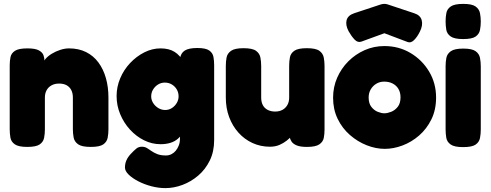

<svg xmlns="http://www.w3.org/2000/svg" viewBox="-20 -748 2529 988"><path d="M120 8Q75 8 56 -5.5Q37 -19 33.5 -40Q30 -61 30 -83V-412Q30 -434 34 -454Q38 -474 57 -486.5Q76 -499 121 -499Q162 -499 180.5 -488.5Q199 -478 204 -463Q209 -448 208.5 -435.5Q208 -423 210 -420L202 -414Q201 -429 213.5 -444Q226 -459 246.5 -471.5Q267 -484 290.5 -491.5Q314 -499 335 -499Q385 -499 423 -480Q461 -461 486.5 -426.5Q512 -392 525 -346Q538 -300 538 -246V-82Q538 -60 534 -39Q530 -18 511.5 -5Q493 8 447 8Q401 8 382 -5.5Q363 -19 359 -40Q355 -61 355 -83V-246Q355 -269 346.5 -285Q338 -301 322.5 -309.5Q307 -318 284 -318Q262 -318 245.5 -309Q229 -300 220 -284Q211 -268 211 -246V-82Q211 -60 207 -39Q203 -18 184.5 -5Q166 8 120 8Z M831 220Q796 220 759.5 210.5Q723 201 692 185Q661 169 642 150.5Q623 132 623 114Q623 94 630.5 77Q638 60 653 44Q669 27 681 17Q693 7 710 7Q725 7 736.5 14Q748 21 760 29.5Q772 38 789.5 45Q807 52 834 52Q849 52 862 45.5Q875 39 884.5 27.5Q894 16 900 0.5Q906 -15 906 -33V-445Q910 -475 931 -488Q952 -501 995 -501Q1039 -501 1057 -488Q1075 -475 1078.5 -454.5Q1082 -434 1082 -412V-27Q1082 32 1059.5 78Q1037 124 1000 155.5Q963 187 919 203.5Q875 220 831 220ZM806 -6Q762 -6 721.5 -26Q681 -46 649 -81Q617 -116 598.5 -160.5Q580 -205 580 -254Q580 -301 598.5 -345Q617 -389 649.5 -423.5Q682 -458 722.5 -478.5Q763 -499 806 -499Q850 -499 878.5 -481Q907 -463 923.5 -430Q940 -397 947 -351.5Q954 -306 954 -251Q954 -175 941.5 -120Q929 -65 897 -35.5Q865 -6 806 -6ZM830 -182Q849 -182 864.5 -192Q880 -202 889.5 -218Q899 -234 899 -252Q899 -272 889.5 -288Q880 -304 864 -313.5Q848 -323 828 -323Q809 -323 793 -313Q777 -303 767.5 -287Q758 -271 758 -252Q758 -234 768 -218Q778 -202 794.5 -192Q811 -182 830 -182Z M1369 7Q1321 7 1279.5 -12Q1238 -31 1207 -65.5Q1176 -100 1159 -146Q1142 -192 1142 -246V-409Q1142 -432 1146 -452.5Q1150 -473 1169 -486.5Q1188 -500 1233 -500Q1279 -500 1297.5 -486.5Q1316 -473 1320 -452Q1324 -431 1324 -408V-246Q1324 -223 1332.5 -207Q1341 -191 1357.5 -182.5Q1374 -174 1396 -174Q1418 -174 1434 -183Q1450 -192 1459 -208Q1468 -224 1468 -246V-410Q1468 -433 1472 -453.5Q1476 -474 1495 -487Q1514 -500 1559 -500Q1605 -500 1623.5 -486.5Q1642 -473 1646 -452Q1650 -431 1650 -409V-80Q1650 -58 1646 -38Q1642 -18 1623 -5Q1604 8 1559 8Q1526 8 1507.5 0.5Q1489 -7 1481 -18.5Q1473 -30 1471.5 -41.5Q1470 -53 1470 -61L1487 -56Q1487 -56 1479 -46.5Q1471 -37 1455.5 -24.5Q1440 -12 1418.5 -2.5Q1397 7 1369 7Z M1960 18Q1914 18 1867 -0.5Q1820 -19 1780.5 -53.5Q1741 -88 1717.5 -136.5Q1694 -185 1694 -245Q1694 -300 1715 -348Q1736 -396 1772.5 -432.5Q1809 -469 1856.5 -490Q1904 -511 1958 -511Q2032 -511 2092 -475.5Q2152 -440 2188 -380Q2224 -320 2224 -246Q2224 -183 2200 -134Q2176 -85 2137 -51Q2098 -17 2051.5 0.5Q2005 18 1960 18ZM1958 -165Q1973 -165 1992.5 -172.5Q2012 -180 2026.5 -198Q2041 -216 2041 -247Q2041 -272 2030.5 -290Q2020 -308 2001 -318Q1982 -328 1957 -328Q1935 -328 1917 -317.5Q1899 -307 1888 -288.5Q1877 -270 1877 -246Q1877 -216 1891 -198Q1905 -180 1924 -172.5Q1943 -165 1958 -165ZM1958 -728Q1966 -728 1972.5 -726Q1979 -724 1982 -723L2111 -680Q2143 -670 2150 -644Q2157 -618 2141 -586Q2128 -559 2111 -542Q2094 -525 2077 -532L1958 -577L1840 -534Q1821 -527 1804.5 -544.5Q1788 -562 1774 -587Q1757 -619 1763.5 -644Q1770 -669 1803 -680L1933 -723Q1935 -724 1942.5 -726Q1950 -728 1958 -728Z M2363 9Q2318 9 2299 -4.5Q2280 -18 2276.5 -39Q2273 -60 2273 -82V-408Q2273 -430 2277 -450.5Q2281 -471 2300 -484.5Q2319 -498 2364 -498Q2409 -498 2427.5 -484.5Q2446 -471 2450 -450Q2454 -429 2454 -406V-81Q2454 -59 2450 -38Q2446 -17 2427.5 -4Q2409 9 2363 9ZM2363 -547Q2318 -547 2299 -560.5Q2280 -574 2276.5 -595Q2273 -616 2273 -638Q2273 -661 2277 -681.5Q2281 -702 2300 -715Q2319 -728 2364 -728Q2409 -728 2427.5 -714.5Q2446 -701 2450 -680Q2454 -659 2454 -637Q2454 -615 2450 -594Q2446 -573 2427.5 -560Q2409 -547 2363 -547Z"/></svg>

Font: Fredoka Light
Style: Bold
Weight: 700
Version: Version 2.001